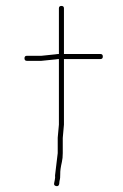

<svg xmlns="http://www.w3.org/2000/svg" viewBox="-20 -612 416 647"><path d="M119.5 -424H70.5C65.2 -424 62.5 -421.2 62.5 -415.5C62.5 -409.8 65.2 -407 70.5 -407H119.5L168.5 -412C171.8 -412.7 175.2 -413 178.5 -413V-192L174.5 -148V-96L165.5 -21C166.2 -16.3 165.8 -11 164.5 -5L162.5 5C161.2 10.3 163.3 13.7 169 15C174.7 16.3 178.2 14 179.5 8L180.5 -2C182.5 -8.7 183.3 -16.7 183 -26C182.7 -35.3 184.5 -48.7 188.5 -66C190.5 -74.7 191.5 -84.7 191.5 -96V-147L195.5 -192V-413H318.5C323.8 -413 326.5 -415.8 326.5 -421.5C326.5 -427.2 323.8 -430 318.5 -430H195.5V-584C195.5 -589.3 192.7 -592 187 -592C181.3 -592 178.5 -589.3 178.5 -584V-430C174.5 -430 170.8 -429.7 167.5 -429Z"/></svg>

Font: Proton
Style: BkExt
Weight: 500
Version: Version 1.017